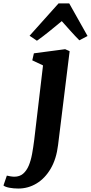

<svg xmlns="http://www.w3.org/2000/svg" viewBox="-140 -858 538 1136"><path d="M203.5 0.5Q193.5 82.5 160 139.8Q126.5 197 76.8 227.2Q27 257.5 -31.5 257.5Q-59.5 257.5 -84.5 252.8Q-109.5 248 -119.5 239.5L-99.5 181Q-92.5 183 -78.8 185.2Q-65 187.5 -55.5 187.5Q-24 187.5 -3.5 170Q17 152.5 29.8 122.5Q42.5 92.5 49.8 53Q57 13.5 62.5 -30.5L114.5 -471L51 -501L60.5 -542.5L245.5 -567L272 -555ZM78.5 -617 35 -646.5 206.5 -838H269.5L378 -645L329.5 -619.5Q303.5 -645.5 277.5 -674.8Q251.5 -704 225.5 -733Q189.5 -703.5 152.5 -673.2Q115.5 -643 78.5 -617Z"/></svg>

Font: Merriweather 20pt ExtraBold
Style: Italic
Weight: 800
Italic angle: -7.8°
Version: Version 2.101